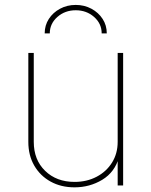

<svg xmlns="http://www.w3.org/2000/svg" viewBox="-20 -764 624 791"><path d="M287.1 7.8Q231.4 7.8 188.5 -15.9Q145.5 -39.6 121.1 -81.8Q96.7 -124 96.7 -179.7V-545.9H119.1V-179.7Q119.1 -105.5 166 -60.1Q212.9 -14.6 287.1 -14.6Q337.9 -14.6 378.2 -35.9Q418.5 -57.1 441.7 -94.5Q464.8 -131.8 464.8 -179.7V-545.9H487.3V0H464.8V-117.2H470.7Q453.1 -54.7 401.4 -23.4Q349.6 7.8 287.1 7.8ZM292 -743.7Q327.6 -743.7 356.7 -728Q385.7 -712.4 402.8 -686Q419.9 -659.7 419.9 -626.5H398.9Q398.9 -666.5 367.7 -694.1Q336.4 -721.7 292 -721.7Q247.6 -721.7 216.3 -694.1Q185.1 -666.5 185.1 -626.5H164.1Q164.1 -659.7 181.2 -686Q198.2 -712.4 227.3 -728Q256.3 -743.7 292 -743.7Z"/></svg>

Font: Inter Thin
Style: Regular
Weight: 250
Designer: Rasmus Andersson
Foundry: rsms
Version: Version 4.001;git-66647c0bb